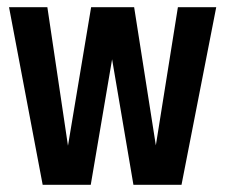

<svg xmlns="http://www.w3.org/2000/svg" viewBox="-20 -511 623 531"><path d="M472 -491H578L482 0H349L290 -347L231 0H98L5 -491H111L168 -108L232 -491H351L411 -109Z"/></svg>

Font: Teko Medium
Style: Regular
Weight: 500
Designer: Manushi Parikh, Jonny Pinhorn
Foundry: Indian Type Foundry
Version: Version 1.106;PS 1.0;hotconv 1.0.78;makeotf.lib2.5.61930; tt